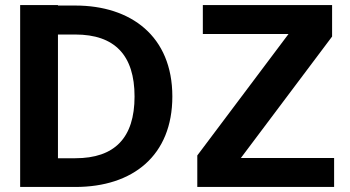

<svg xmlns="http://www.w3.org/2000/svg" viewBox="-20 -742 1390 762"><path d="M279 -605C435 -605 514 -523 514 -359C514 -195 435 -114 279 -114H210V-605ZM279 0C508 0 664 -125 664 -359C664 -599 499 -720 279 -720H210V-722H60V0ZM1306 -115H936L1298 -597V-722H785V-607H1125L763 -125V0H1306Z"/></svg>

Font: Perun
Style: Bold
Weight: 700
Foundry: Copyright (c) Stefan Peev, Context Ltd, 2016
Version: Version 1.089